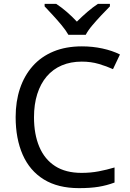

<svg xmlns="http://www.w3.org/2000/svg" viewBox="-20 -964 672 994"><path d="M403 -645Q346 -645 300 -625.5Q254 -606 222 -568.5Q190 -531 173 -477.5Q156 -424 156 -357Q156 -269 183.5 -204Q211 -139 265.5 -104Q320 -69 402 -69Q449 -69 491 -77Q533 -85 573 -97V-19Q533 -4 490.5 3Q448 10 389 10Q280 10 207 -35Q134 -80 97.5 -163Q61 -246 61 -358Q61 -439 83.5 -506Q106 -573 149.5 -622Q193 -671 257 -697.5Q321 -724 404 -724Q459 -724 510 -713Q561 -702 601 -682L565 -606Q532 -621 491.5 -633Q451 -645 403 -645ZM334 -784Q321 -807 299 -833.5Q277 -860 253 -886Q229 -912 211 -931V-944H271Q297 -927 325 -903Q353 -879 378 -852Q405 -879 433 -903Q461 -927 487 -944H549V-931Q530 -912 505.5 -886Q481 -860 458.5 -833.5Q436 -807 424 -784Z"/></svg>

Font: Noto Sans Lao UI
Style: Regular
Weight: 400
Designer: Monotype Design Team
Foundry: Monotype Imaging Inc.
Version: Version 2.000